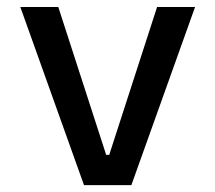

<svg xmlns="http://www.w3.org/2000/svg" viewBox="-20 -538 626 558"><path d="M224.1 0H361.8L546.9 -517.6H436.5L297.4 -87.9H288.6L149.4 -517.6H39.1Z"/></svg>

Font: CaskaydiaCove Nerd Font
Style: Regular
Weight: 400
Designer: Aaron Bell
Foundry: Saja Typeworks
Version: Version 2111.1;Nerd Fonts 2.3.3